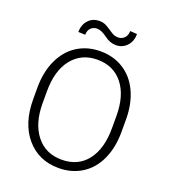

<svg xmlns="http://www.w3.org/2000/svg" viewBox="-159 -1006 996 1130"><g transform="rotate(20 338.5 -441.0)"><path d="M61 -319.8V-393.1Q61 -490.2 95.5 -565.2Q129.9 -640.1 192.9 -680.4Q255.9 -720.7 337.9 -720.7Q419.9 -720.7 482.7 -681.2Q545.4 -641.6 579.6 -569.3Q613.8 -497.1 615.2 -401.9V-316.9Q615.2 -218.8 581.3 -144.5Q547.4 -70.3 484.4 -30.3Q421.4 9.8 338.9 9.8Q214.4 9.8 137.7 -79.3Q61 -168.5 61 -319.8ZM121.1 -316.9Q121.1 -190.4 179.7 -116.5Q238.3 -42.5 338.9 -42.5Q440.9 -42.5 498 -115.5Q555.2 -188.5 555.2 -318.8V-394Q555.2 -522.5 497.1 -595.2Q439 -668 337.9 -668Q238.8 -668 179.9 -595Q121.1 -522 121.1 -391.1ZM175.3 -782.7Q175.3 -827.6 201.9 -856.9Q228.5 -886.2 270.5 -886.2Q293.9 -886.2 310.5 -877.9Q327.1 -869.6 341.8 -859.4Q356.4 -849.1 371.3 -840.8Q386.2 -832.5 406.2 -832.5Q428.7 -832.5 444.6 -848.6Q460.4 -864.7 460.4 -892.1L503.9 -889.2Q503.9 -842.3 476.3 -813.7Q448.7 -785.2 408.7 -785.2Q371.6 -785.2 336.2 -812Q300.8 -838.9 272.9 -838.9Q250 -838.9 234.6 -823.7Q219.2 -808.6 219.2 -781.2Z"/></g></svg>

Font: Roboto Light
Style: Regular
Weight: 300
Designer: Google
Version: Version 2.137; 2017